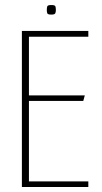

<svg xmlns="http://www.w3.org/2000/svg" viewBox="-20 -743 405 763"><path d="M67 -620H331V-597H95V-364H317L311 -342H95V-22H331V0H67ZM184 -685Q170 -685 168 -690Q166 -695 166 -703Q166 -713 168 -718Q170 -723 184 -723Q198 -723 200 -718Q202 -713 202 -703Q202 -695 199.5 -690Q197 -685 184 -685Z"/></svg>

Font: Smooch Sans ExtraLight
Style: Regular
Weight: 200
Designer: Robert E. Leuschke
Foundry: Robert E. Leuschke
Version: Version 1.010; ttfautohint (v1.8.3)